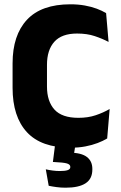

<svg xmlns="http://www.w3.org/2000/svg" viewBox="-20 -673 562 893"><path d="M308.5 14Q172 14 105.2 -58.2Q38.5 -130.5 38.5 -264.5V-378Q38.5 -509.5 105.5 -581.2Q172.5 -653 307.5 -653Q343.5 -653 374 -647.5Q404.5 -642 429.5 -632.8Q454.5 -623.5 473.5 -612L485 -478Q455.5 -493.5 420.2 -505.2Q385 -517 338.5 -517Q267 -517 232.8 -478.8Q198.5 -440.5 198.5 -371.5V-270.5Q198.5 -202 233.2 -163.5Q268 -125 344.5 -125Q389.5 -125 425 -137Q460.5 -149 490 -166L478.5 -29Q459.5 -17.5 434 -7.8Q408.5 2 377.2 8Q346 14 308.5 14ZM333 -14 320 70 261.5 38Q272.5 37.5 283 37.2Q293.5 37 304 37Q358.5 37.5 384 57Q409.5 76.5 409.5 112.5V115.5Q409.5 159 378 179.5Q346.5 200 285 200Q263 200 242.8 197.2Q222.5 194.5 206.5 191L193 114.5Q208 118 225 120.2Q242 122.5 258.5 122.5Q283 122.5 295 118.2Q307 114 307 104V103Q307 92 291.2 87.2Q275.5 82.5 230 80.5Q228 80.5 227 80.5Q226 80.5 226 80.5L238 -14Z"/></svg>

Font: Anek Telugu Medium
Style: Bold
Weight: 700
Version: Version 1.003